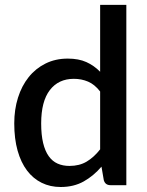

<svg xmlns="http://www.w3.org/2000/svg" viewBox="-20 -760 604 788"><path d="M391 -384.5Q368.5 -413.5 341.5 -425Q314.5 -436.5 283 -436.5Q220 -436.5 184.5 -390.2Q149 -344 149 -253.5Q149 -206.5 157 -173.2Q165 -140 180 -119Q195 -98 216.5 -88.5Q238 -79 265 -79Q306 -79 335.8 -96.8Q365.5 -114.5 391 -147ZM498.5 -740V0H433.5Q412 0 406 -20.5L396.5 -76Q364.5 -38.5 323.8 -15.5Q283 7.5 229 7.5Q186 7.5 151 -9.8Q116 -27 91 -60Q66 -93 52.2 -141.8Q38.5 -190.5 38.5 -253.5Q38.5 -310.5 53.8 -359Q69 -407.5 97.5 -443.2Q126 -479 166.8 -499.2Q207.5 -519.5 258 -519.5Q303 -519.5 334.5 -505.2Q366 -491 391 -465.5V-740Z"/></svg>

Font: Lato 2
Style: Regular
Weight: 600
Designer: Lukasz Dziedzic with Adam Twardoch and Botio Nikoltchev
Foundry: tyPoland Lukasz Dziedzic
Version: Version 2.015; 2015-08-06; http://www.latofonts.com/